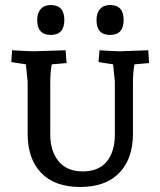

<svg xmlns="http://www.w3.org/2000/svg" viewBox="-20 -733 638 764"><path d="M437 -408 430 -477 372 -486 376 -533Q435 -529 457 -529L570 -533L573 -482L515 -477Q509 -444 509 -402V-200Q509 -102 455 -45.5Q401 11 299 11Q197 11 143.5 -45.5Q90 -102 90 -200V-408L83 -477L25 -486L28 -533Q92 -529 115 -529L241 -533L245 -482L186 -477Q180 -447 180 -402V-198Q180 -132 213 -91.5Q246 -51 309.5 -51Q373 -51 405 -90.5Q437 -130 437 -198ZM418 -713Q472 -713 472 -653.5Q472 -594 418 -594Q364 -594 364 -653Q364 -681 378 -697Q392 -713 418 -713ZM182 -713Q236 -713 236 -653.5Q236 -594 182 -594Q128 -594 128 -653Q128 -681 142 -697Q156 -713 182 -713Z"/></svg>

Font: Andada SC
Style: Regular
Weight: 400
Designer: Carolina Giovagnoli
Foundry: Carolina Giovagnoli
Version: Version 1.003